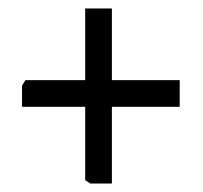

<svg xmlns="http://www.w3.org/2000/svg" viewBox="-20 -567 478 453"><path d="M193 -134 181 -142V-315H32V-365L40 -378H181V-547H244V-378H404V-315H244V-134Z"/></svg>

Font: Kreon Light Light
Style: Regular
Weight: 300
Version: Version 2.002